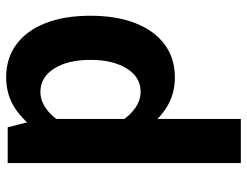

<svg xmlns="http://www.w3.org/2000/svg" viewBox="-108 -470 794 617"><g transform="rotate(-90 288.5 -161.0)"><path d="M73.5 -532.8V216.4H215.2V-427.9L188.3 -532.8ZM546.9 -267.1Q546.9 -351 523 -411.6Q499.2 -472.2 454.8 -504.9Q410.5 -537.7 348.4 -537.7Q293.4 -537.7 249.4 -509.2Q205.3 -480.6 170.8 -424.8L207.9 -365.8Q226.4 -394.6 250.9 -411.1Q275.4 -427.6 302.7 -427.6Q349.2 -427.6 377.2 -383.4Q405.1 -339.2 405.1 -266.9Q405.1 -194.7 377.3 -150.2Q349.6 -105.6 303.1 -105.6Q276.1 -105.6 251.6 -122.2Q227.1 -138.8 207.9 -168.1L170.8 -108.1Q205.3 -52.6 249.4 -24Q293.6 4.5 348.3 4.5Q410.3 4.5 454.8 -28.5Q499.2 -61.5 523 -122.4Q546.9 -183.3 546.9 -267.1Z"/></g></svg>

Font: Estedad VF
Style: Regular
Weight: 100
Designer: Amin Abedi
Version: Version 7.3